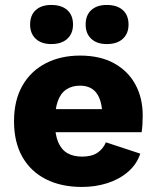

<svg xmlns="http://www.w3.org/2000/svg" viewBox="-20 -730 619 760"><path d="M304.7 10Q221.8 10 161.4 -20.8Q100.9 -51.6 68.2 -109.6Q35.5 -167.6 35.5 -250Q35.5 -332.4 68.4 -390.4Q101.3 -448.4 160.5 -479.2Q219.8 -510 297 -510Q376.2 -510 431.5 -479.5Q486.8 -449 515.9 -395.6Q544.9 -342.2 544.9 -273.1Q544.9 -254.5 543.8 -236.9Q542.6 -219.2 540.6 -206.6H144.8V-298.1H466.4L384.5 -255.7Q387.7 -320.7 366 -355.8Q344.2 -390.9 296.7 -390.9Q264.7 -390.9 242.2 -375.7Q219.7 -360.6 208.5 -329Q197.4 -297.4 197.4 -247.3Q197.4 -197.8 210.2 -167.6Q223 -137.4 246.9 -123.7Q270.8 -110.1 305.1 -110.1Q342.7 -110.1 365.3 -125.1Q387.9 -140.2 399.3 -166.6L535.3 -121.8Q521.1 -79.3 486.6 -49.7Q452.2 -20.1 404.8 -5Q357.5 10 304.7 10ZM182.9 -710.4Q223.6 -710.4 246.3 -690.1Q269 -669.8 269 -632.8Q269 -597.2 246.3 -576.4Q223.6 -555.6 182.9 -555.6Q143.8 -555.6 121.5 -576.4Q99.2 -597.2 99.2 -632.8Q99.2 -669.8 121.5 -690.1Q143.8 -710.4 182.9 -710.4ZM402.7 -710.4Q443.4 -710.4 466.1 -690.1Q488.8 -669.8 488.8 -632.8Q488.8 -597.2 466.1 -576.4Q443.4 -555.6 402.7 -555.6Q363.6 -555.6 341.3 -576.4Q319 -597.2 319 -632.8Q319 -669.8 341.3 -690.1Q363.6 -710.4 402.7 -710.4Z"/></svg>

Font: Work Sans
Style: Regular
Weight: 400
Designer: Wei Huang
Foundry: Wei Huang
Version: Version 2.006; ttfautohint (v1.8.1.43-b0c9)